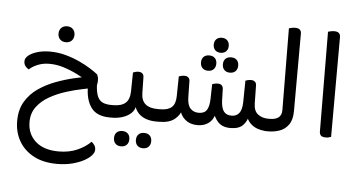

<svg xmlns="http://www.w3.org/2000/svg" viewBox="-61 -786 2277 1223"><g transform="rotate(5 1077.5 -174.0)"><path d="M666 0V-80Q670 -74 673 -64Q676 -54 676 -40Q676 -26 672.5 -15.5Q669 -5 666 0ZM653 0Q568 0 532 -50Q496 -100 496 -183L552 -204Q554 -153 566 -126Q578 -99 600.5 -89.5Q623 -80 654 -80H666V0ZM236 -385Q287 -385 335 -372Q383 -359 424.5 -340Q466 -321 497.5 -301Q529 -281 548 -266Q552 -257 554 -249Q556 -241 556 -225Q556 -216 553.5 -202.5Q551 -189 548 -182Q515 -175 464.5 -165Q414 -155 358.5 -137.5Q303 -120 254.5 -92.5Q206 -65 175.5 -24.5Q145 16 145 73Q145 149 197.5 196.5Q250 244 346 244Q413 244 465 221Q517 198 550 164Q559 171 568 183Q577 195 577 214Q577 231 560 250Q543 269 512 285.5Q481 302 438 313Q395 324 343 324Q254 324 192.5 291Q131 258 98.5 201.5Q66 145 66 73Q66 1 97 -51Q128 -103 178.5 -137.5Q229 -172 288 -194Q347 -216 403.5 -229Q460 -242 502 -249V-211Q466 -233 423 -255Q380 -277 333.5 -292Q287 -307 239 -307Q199 -307 165.5 -293.5Q132 -280 111 -260Q97 -267 88 -279.5Q79 -292 79 -310Q79 -330 100 -347Q121 -364 156.5 -374.5Q192 -385 236 -385ZM331 -453Q308 -453 294 -467Q280 -481 280 -504Q280 -527 294 -541Q308 -555 331 -555Q354 -555 368 -541Q382 -527 382 -504Q382 -481 368 -467Q354 -453 331 -453Z M650 0V-80H666Q719 -80 745 -103Q771 -126 772 -176L774 -298Q778 -300 788 -303Q798 -306 809 -306Q825 -306 834 -297.5Q843 -289 843 -274L845 -171Q846 -125 872.5 -102.5Q899 -80 951 -80H967V0H949Q913 0 884 -10Q855 -20 835.5 -40Q816 -60 807 -90H812Q809 -61 787.5 -41Q766 -21 734 -10.5Q702 0 667 0ZM967 0V-80Q971 -74 974 -64Q977 -54 977 -40Q977 -26 973.5 -15.5Q970 -5 967 0ZM739 177Q716 177 703 163.5Q690 150 690 128Q690 105 703 92Q716 79 739 79Q762 79 775 92Q788 105 788 128Q788 150 775 163.5Q762 177 739 177ZM879 177Q856 177 843 163.5Q830 150 830 128Q830 105 843 92Q856 79 879 79Q902 79 915 92Q928 105 928 128Q928 150 915 163.5Q902 177 879 177Z M1310 -95 1324 -94Q1319 -65 1304.5 -44Q1290 -23 1266.5 -11.5Q1243 0 1211 0Q1165 0 1134 -25.5Q1103 -51 1094 -95L1109 -94Q1100 -55 1065.5 -27.5Q1031 0 967 0H951V-80H967Q1016 -80 1040 -101Q1064 -122 1065 -171L1067 -299Q1071 -301 1082 -303.5Q1093 -306 1103 -306Q1119 -306 1128 -297.5Q1137 -289 1137 -275L1139 -171Q1140 -122 1160 -100.5Q1180 -79 1213 -79Q1250 -79 1265 -103Q1280 -127 1281 -176L1283 -268Q1287 -270 1298 -272.5Q1309 -275 1319 -275Q1335 -275 1343.5 -267Q1352 -259 1353 -244L1355 -171Q1357 -122 1373.5 -100.5Q1390 -79 1423 -79Q1454 -79 1471.5 -100.5Q1489 -122 1490 -171L1492 -309Q1496 -311 1507 -313.5Q1518 -316 1528 -316Q1544 -316 1553 -307.5Q1562 -299 1562 -285L1564 -168Q1565 -121 1592 -100.5Q1619 -80 1658 -80H1675V0H1665Q1602 0 1565.5 -26Q1529 -52 1520 -95L1536 -94Q1528 -52 1502 -26Q1476 0 1423 0Q1371 0 1343.5 -29.5Q1316 -59 1310 -95ZM1675 0V-80Q1679 -74 1682 -64Q1685 -54 1685 -40Q1685 -26 1681.5 -15.5Q1678 -5 1675 0ZM1319 -472Q1297 -472 1284 -485Q1271 -498 1271 -520Q1271 -542 1284 -555Q1297 -568 1319 -568Q1341 -568 1354 -555Q1367 -542 1367 -520Q1367 -498 1354 -485Q1341 -472 1319 -472ZM1249 -351Q1226 -351 1213 -364.5Q1200 -378 1200 -400Q1200 -423 1213 -436Q1226 -449 1249 -449Q1272 -449 1285 -436Q1298 -423 1298 -400Q1298 -378 1285 -364.5Q1272 -351 1249 -351ZM1389 -351Q1366 -351 1353 -364.5Q1340 -378 1340 -400Q1340 -423 1353 -436Q1366 -449 1389 -449Q1412 -449 1425 -436Q1438 -423 1438 -400Q1438 -378 1425 -364.5Q1412 -351 1389 -351Z M1641 0V-80H1667Q1704 -80 1723.5 -95Q1743 -110 1743 -143L1739 -665Q1744 -667 1755.5 -669.5Q1767 -672 1779 -672Q1818 -672 1818 -638L1817 -143Q1817 -87 1794.5 -55.5Q1772 -24 1737.5 -12Q1703 0 1668 0Z M2034 7Q2012 7 2002.5 -1.5Q1993 -10 1993 -28L1989 -665Q1994 -667 2005.5 -669.5Q2017 -672 2029 -672Q2068 -672 2068 -638L2067 0Q2062 2 2053.5 4.5Q2045 7 2034 7Z"/></g></svg>

Font: Baloo Bhaijaan 2
Style: Regular
Weight: 400
Designer: Sanskriti Dholi, Noopur Datye and Ek Type
Foundry: Ek Type
Version: Version 1.701